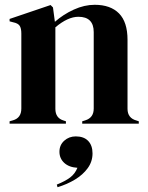

<svg xmlns="http://www.w3.org/2000/svg" viewBox="-20 -516 618 801"><path d="M20 0V-10L34 -14Q69 -24 69 -63V-376Q69 -398 62 -408.5Q55 -419 35 -423L20 -427V-437L191 -495L201 -485L209 -425Q244 -456 288 -476Q332 -496 375 -496Q441 -496 476.5 -460Q512 -424 512 -350V-62Q512 -23 550 -13L559 -10V0H323V-10L336 -14Q371 -25 371 -63V-382Q371 -446 307 -446Q263 -446 211 -402V-62Q211 -23 246 -13L255 -10V0ZM220 265 217 254Q252 240 272.5 224.5Q293 209 303 184Q268 182 248 163.5Q228 145 228 117Q228 89 248 71Q268 53 296 53Q330 53 348 72Q366 91 366 124Q366 158 346 185.5Q326 213 293 233Q260 253 220 265Z"/></svg>

Font: DM Serif Display
Style: Regular
Weight: 400
Designer: Colophon Foundry, Frank Grießhammer
Foundry: Colophon Foundry
Version: Version 5.200; ttfautohint (v1.8.3)